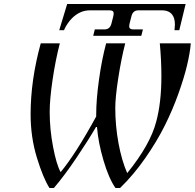

<svg xmlns="http://www.w3.org/2000/svg" viewBox="-20 -930 980 966"><path d="M278 -778 318 -910H914L882 -778H858Q860 -798 860 -806Q860 -825 856 -837Q843 -878 795 -878H676Q650 -878 642 -851L633 -816Q630 -804 630 -797Q630 -782 651 -782H699L691 -750H449L457 -782H506Q532 -782 540 -809L549 -844Q552 -856 552 -863Q552 -878 531 -878H432Q382 -878 342 -838Q330 -826 320 -811Q310 -796 306 -787L302 -778ZM134 -355Q134 -527 185 -712H281Q259 -627 244.5 -528.5Q230 -430 230 -367Q230 -280 247 -191Q264 -102 285 -64Q360 -154 464 -344V-354Q464 -428 478 -529Q492 -630 514 -712H610Q590 -634 575 -537Q560 -440 560 -387Q560 -298 576 -210.5Q592 -123 620 -59Q736 -202 766 -318Q792 -414 792 -547Q792 -626 784 -712H940Q936 -664 921 -601Q906 -538 877 -457Q848 -376 808.5 -297Q769 -218 710.5 -134Q652 -50 584 16H561Q527 -33 500.5 -123.5Q474 -214 468 -291H463Q424 -224 364 -135Q304 -46 251 16H229Q197 -34 165.5 -137Q134 -240 134 -355Z"/></svg>

Font: Old Standard TT
Style: Italic
Weight: 400
Italic angle: -15.2°
Designer: Alexey Kryukov <alexios@thessalonica.org.ru>
Version: Version 2.2